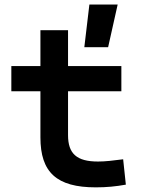

<svg xmlns="http://www.w3.org/2000/svg" viewBox="-20 -805 626 835"><path d="M396.5 9.8C443.8 9.8 483.4 5.9 527.3 -2L515.6 -112.3C470.7 -106.4 437 -102.5 406.2 -102.5C313.5 -102.5 275.9 -136.7 275.9 -217.3V-408.2H507.8V-517.6H275.9V-673.8H155.8V-517.6H29.3V-408.2H155.8V-207.5C155.8 -55.7 226.1 9.8 396.5 9.8ZM346.7 -599.6H450.2L491.7 -785.2H368.7Z"/></svg>

Font: Cascadia Mono SemiBold
Style: Regular
Weight: 600
Monospace: yes
Designer: Aaron Bell
Foundry: Saja Typeworks
Version: Version 2404.023